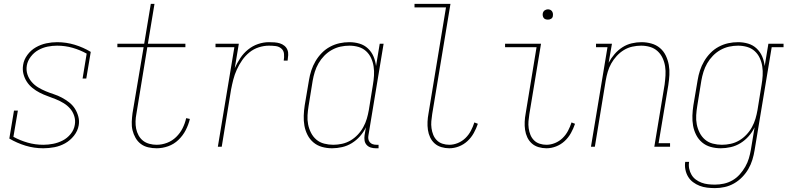

<svg xmlns="http://www.w3.org/2000/svg" viewBox="-20 -755 4052 988"><path d="M203 8Q155 8 111 -5.5Q67 -19 28 -42L52 -186H72L49 -51Q84 -32 122.5 -21Q161 -10 203 -10Q228 -10 253.5 -15Q279 -20 302.5 -32Q326 -44 343.5 -65.5Q361 -87 365 -113Q369 -136 362 -158Q355 -180 340.5 -196.5Q326 -213 307 -224.5Q288 -236 267 -244.5Q246 -253 225 -260.5Q204 -268 184.5 -278Q165 -288 147.5 -302Q130 -316 118 -334.5Q106 -353 100.5 -375Q95 -397 99 -421Q103 -448 121 -472.5Q139 -497 164.5 -511.5Q190 -526 218 -532Q246 -538 274 -538Q321 -538 365 -524.5Q409 -511 447 -488L424 -351H405L426 -479Q392 -498 353.5 -509Q315 -520 274 -520Q249 -520 224.5 -515Q200 -510 177.5 -497.5Q155 -485 138.5 -463.5Q122 -442 118 -418Q114 -394 121 -372.5Q128 -351 142.5 -334Q157 -317 176 -305.5Q195 -294 215.5 -285.5Q236 -277 257.5 -270Q279 -263 298.5 -252.5Q318 -242 335.5 -228.5Q353 -215 365 -196.5Q377 -178 383 -155.5Q389 -133 385 -110Q380 -81 360.5 -56.5Q341 -32 315 -17.5Q289 -3 260 2.5Q231 8 203 8Z M786 8Q764 8 742.5 3Q721 -2 704.5 -14.5Q688 -27 677.5 -45.5Q667 -64 662 -84.5Q657 -105 658 -128Q659 -151 662 -173L719 -512H584V-530H722L756 -735H775L741 -530H934V-512H738L682 -170Q678 -150 677.5 -130.5Q677 -111 680.5 -93Q684 -75 693 -58.5Q702 -42 716 -31Q730 -20 748.5 -15Q767 -10 786 -10Q813 -10 839.5 -20Q866 -30 886.5 -50Q907 -70 919.5 -95Q932 -120 938 -147L957 -143Q950 -113 935.5 -85Q921 -57 898 -35Q875 -13 845.5 -2.5Q816 8 786 8Z M1101 0 1186 -512H1089V-530H1209L1188 -404Q1200 -431 1216.5 -456Q1233 -481 1256.5 -500Q1280 -519 1308 -528.5Q1336 -538 1364 -538Q1378 -538 1392.5 -537Q1407 -536 1420 -532Q1433 -528 1443.5 -519.5Q1454 -511 1459 -498.5Q1464 -486 1463 -471.5Q1462 -457 1460 -443H1440Q1443 -460 1441.5 -477.5Q1440 -495 1427.5 -505.5Q1415 -516 1398 -518Q1381 -520 1364 -520Q1338 -520 1311.5 -511.5Q1285 -503 1263.5 -485.5Q1242 -468 1226 -445Q1210 -422 1198.5 -396.5Q1187 -371 1180.5 -345.5Q1174 -320 1169 -294L1121 0Z M1689 8Q1662 8 1637 1Q1612 -6 1593 -22Q1574 -38 1562.5 -60.5Q1551 -83 1546.5 -108Q1542 -133 1543 -160Q1544 -187 1548 -213L1570 -343Q1574 -368 1582 -392.5Q1590 -417 1603.5 -440Q1617 -463 1636 -482.5Q1655 -502 1678.5 -514.5Q1702 -527 1727 -532.5Q1752 -538 1778 -538Q1805 -538 1830 -530.5Q1855 -523 1873.5 -505.5Q1892 -488 1902 -464.5Q1912 -441 1915 -415L1934 -530H1954L1876 -59Q1874 -49 1875.5 -39.5Q1877 -30 1883 -23Q1889 -16 1898 -13Q1907 -10 1917 -10H1928V8H1914Q1900 8 1887.5 4Q1875 0 1866.5 -9.5Q1858 -19 1856 -32Q1854 -45 1856 -59L1863 -100Q1851 -75 1832.5 -54Q1814 -33 1790.5 -18.5Q1767 -4 1740.5 2Q1714 8 1689 8ZM1695 -10Q1717 -10 1740 -15Q1763 -20 1783.5 -32Q1804 -44 1821 -62Q1838 -80 1849.5 -101Q1861 -122 1867.5 -144Q1874 -166 1878 -189L1899 -319Q1903 -342 1904.5 -366Q1906 -390 1902.5 -413Q1899 -436 1889.5 -456.5Q1880 -477 1863.5 -492Q1847 -507 1824.5 -513.5Q1802 -520 1778 -520Q1755 -520 1732 -515Q1709 -510 1687.5 -498Q1666 -486 1648.5 -468Q1631 -450 1619 -429Q1607 -408 1600 -385.5Q1593 -363 1589 -340L1568 -210Q1564 -186 1562.5 -162Q1561 -138 1565.5 -115Q1570 -92 1580.5 -71.5Q1591 -51 1608 -36.5Q1625 -22 1648 -16Q1671 -10 1695 -10Z M2292 8Q2271 8 2251 2Q2231 -4 2216.5 -17Q2202 -30 2193.5 -48Q2185 -66 2182 -86.5Q2179 -107 2180 -128.5Q2181 -150 2185 -171L2275 -717H2113V-735H2298L2204 -168Q2201 -149 2199.5 -131Q2198 -113 2200.5 -95Q2203 -77 2209.5 -61Q2216 -45 2228 -33Q2240 -21 2257 -15.5Q2274 -10 2292 -10Q2314 -10 2336 -19Q2358 -28 2375 -44.5Q2392 -61 2403 -82Q2414 -103 2421 -125L2439 -118Q2431 -94 2418 -70.5Q2405 -47 2385.5 -29Q2366 -11 2341.5 -1.5Q2317 8 2292 8Z M2792 8Q2771 8 2751 2Q2731 -4 2716.5 -17Q2702 -30 2693.5 -48Q2685 -66 2682 -86.5Q2679 -107 2680 -128.5Q2681 -150 2685 -171L2741 -512H2579V-530H2764L2704 -168Q2701 -149 2699.5 -131Q2698 -113 2700.5 -95Q2703 -77 2709.5 -61Q2716 -45 2728 -33Q2740 -21 2757 -15.5Q2774 -10 2792 -10Q2814 -10 2836 -19Q2858 -28 2875 -44.5Q2892 -61 2903 -82Q2914 -103 2921 -125L2939 -118Q2931 -94 2918 -70.5Q2905 -47 2885.5 -29Q2866 -11 2841.5 -1.5Q2817 8 2792 8ZM2799 -654Q2793 -654 2787 -656Q2781 -658 2777.5 -663Q2774 -668 2773 -674Q2772 -680 2773 -686Q2774 -691 2776.5 -695Q2779 -699 2782.5 -701.5Q2786 -704 2790.5 -705.5Q2795 -707 2799 -707Q2806 -707 2811.5 -704.5Q2817 -702 2820.5 -697Q2824 -692 2825 -686Q2826 -680 2825 -674Q2825 -669 2822.5 -665Q2820 -661 2816 -658.5Q2812 -656 2808 -655Q2804 -654 2799 -654Z M3021 0 3106 -512H3047V-530H3129L3112 -432Q3124 -455 3142 -476Q3160 -497 3182.5 -511.5Q3205 -526 3230.5 -532Q3256 -538 3281 -538Q3307 -538 3332 -531Q3357 -524 3376 -508Q3395 -492 3406 -469Q3417 -446 3421.5 -421Q3426 -396 3424.5 -369.5Q3423 -343 3419 -317L3369 -18H3428V0H3347L3400 -320Q3403 -343 3404.5 -367Q3406 -391 3402.5 -413.5Q3399 -436 3389.5 -456.5Q3380 -477 3363.5 -492Q3347 -507 3325 -513.5Q3303 -520 3279 -520Q3257 -520 3234 -515Q3211 -510 3190.5 -497.5Q3170 -485 3153.5 -467Q3137 -449 3125.5 -428.5Q3114 -408 3107.5 -386Q3101 -364 3097 -341L3041 0Z M3659 213Q3639 213 3618.5 210.5Q3598 208 3580 201Q3562 194 3546.5 182.5Q3531 171 3521 154.5Q3511 138 3507 118Q3503 98 3506 78H3526Q3523 96 3526.5 113Q3530 130 3538.5 144.5Q3547 159 3560.5 169Q3574 179 3590 185Q3606 191 3623.5 193Q3641 195 3659 195Q3682 195 3705 190Q3728 185 3749 173Q3770 161 3786.5 142.5Q3803 124 3815 103Q3827 82 3833.5 60Q3840 38 3844 15L3863 -100Q3851 -75 3832.5 -54Q3814 -33 3790.5 -18.5Q3767 -4 3740.5 2Q3714 8 3689 8Q3662 8 3637 1Q3612 -6 3593 -22Q3574 -38 3562.5 -60.5Q3551 -83 3546.5 -108Q3542 -133 3543 -160Q3544 -187 3548 -213L3570 -343Q3574 -368 3582 -392.5Q3590 -417 3603.5 -440Q3617 -463 3636 -482.5Q3655 -502 3678.5 -514.5Q3702 -527 3727 -532.5Q3752 -538 3778 -538Q3805 -538 3830 -530.5Q3855 -523 3873.5 -505.5Q3892 -488 3902 -464.5Q3912 -441 3915 -415L3934 -530H4012V-512H3951L3863 18Q3859 43 3851.5 67.5Q3844 92 3831 114.5Q3818 137 3799 156.5Q3780 176 3757 189Q3734 202 3709 207.5Q3684 213 3659 213ZM3695 -10Q3717 -10 3740 -15Q3763 -20 3783.5 -32Q3804 -44 3821 -62Q3838 -80 3849.5 -101Q3861 -122 3867.5 -144Q3874 -166 3878 -189L3899 -319Q3903 -342 3904.5 -366Q3906 -390 3902.5 -413Q3899 -436 3889.5 -456.5Q3880 -477 3863.5 -492Q3847 -507 3824.5 -513.5Q3802 -520 3778 -520Q3755 -520 3732 -515Q3709 -510 3687.5 -498Q3666 -486 3648.5 -468Q3631 -450 3619 -429Q3607 -408 3600 -385.5Q3593 -363 3589 -340L3568 -210Q3564 -186 3562.5 -162Q3561 -138 3565.5 -115Q3570 -92 3580.5 -71.5Q3591 -51 3608 -36.5Q3625 -22 3648 -16Q3671 -10 3695 -10Z"/></svg>

Font: Iosevka Slab Thin
Style: Italic
Weight: 100
Italic angle: -9°
Monospace: yes
Designer: Belleve Invis
Foundry: Belleve Invis
Version: Version 11.1.1; ttfautohint (v1.8.3)